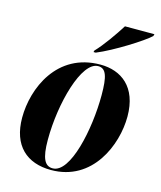

<svg xmlns="http://www.w3.org/2000/svg" viewBox="-114 -839 779 931"><g transform="rotate(15 275.0 -373.0)"><path d="M284 -604 282 -596H293C374 -629 510 -715 542 -746L545 -756H397C368 -710 321 -642 284 -604ZM230 10C439 10 522 -194 522 -336C522 -485 435 -546 331 -546C113 -546 30 -347 30 -200C30 -59 109 10 230 10ZM236 0C197 0 178 -34 178 -128C178 -312 239 -536 322 -536C362 -536 374 -497 374 -404C374 -232 325 0 236 0Z"/></g></svg>

Font: Noto Serif Display Condensed ExtraBold
Style: Italic
Weight: 800
Width: 3
Italic angle: -12°
Designer: Monotype Design Team
Foundry: Monotype Imaging Inc.
Version: Version 2.009